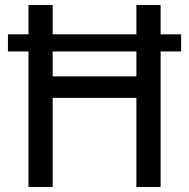

<svg xmlns="http://www.w3.org/2000/svg" viewBox="-20 -747 755 767"><path d="M621.6 0H524.9V-356H190.4V0H93.8V-541.5H11.7V-609.9H93.8V-727.1H190.4V-609.9H524.9V-727.1H621.6V-609.9H703.6V-541.5H621.6ZM524.9 -441.9V-541.5H190.4V-441.9Z"/></svg>

Font: IranNastaliq
Style: Regular
Weight: 400
Designer: Hossein Zahedi
Version: Version 1.5